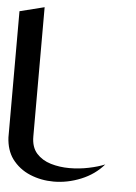

<svg xmlns="http://www.w3.org/2000/svg" viewBox="-53 -788 587 829"><g transform="rotate(5 240.0 -373.5)"><path d="M106.7 -186.7V-746.7L0 -720V-173.3Q2.7 -118.7 29.3 -81.3Q60 -40 108 -20Q156 0 210.7 0Q270.7 0 329.3 -24Q388 -48 426.7 -93.3Q398.7 -81.3 357.3 -72.7Q316 -64 273.3 -64Q230.7 -64 192.7 -75.3Q154.7 -86.7 130.7 -113.3Q106.7 -140 106.7 -186.7Z"/></g></svg>

Font: Qahiri
Style: Regular
Weight: 400
Designer: Khaled Hosny
Foundry: Alif Type
Version: Version 3.00